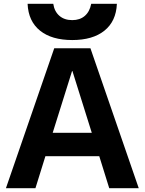

<svg xmlns="http://www.w3.org/2000/svg" viewBox="-20 -982 755 1002"><path d="M263 -730H452L704 0H550L498 -167H217L165 0H11ZM459 -289 358 -611H356L255 -289ZM124 -962H258Q264 -922 290 -899.5Q316 -877 357 -877Q397 -877 422.5 -899Q448 -921 456 -962H590Q586 -871 525 -822Q464 -773 357 -773Q250 -773 189 -822Q128 -871 124 -962Z"/></svg>

Font: Enso
Style: Bold
Weight: 700
Designer: Coji Morishita
Foundry: UNDERFOREST DESIGN
Version: Version 1.000